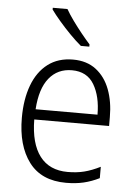

<svg xmlns="http://www.w3.org/2000/svg" viewBox="-54 -807 605 859"><g transform="rotate(5 248.0 -377.5)"><path d="M259 -542Q321 -542 362.5 -510Q404 -478 424.5 -423.5Q445 -369 445 -300V-260H109Q110 -152 153 -95.5Q196 -39 278 -39Q319 -39 352.5 -47.5Q386 -56 424 -75V-24Q390 -7 354.5 1.5Q319 10 275 10Q164 10 108.5 -64Q53 -138 53 -263Q53 -346 76.5 -409Q100 -472 146 -507Q192 -542 259 -542ZM258 -494Q194 -494 155.5 -446.5Q117 -399 111 -306H389Q389 -388 357.5 -441Q326 -494 258 -494ZM214 -765Q227 -742 246.5 -715Q266 -688 287 -662Q308 -636 326 -616V-606H288Q265 -625 238 -652.5Q211 -680 187 -708Q163 -736 148 -757V-765Z"/></g></svg>

Font: Noto Sans Lao UI SemCond Light
Style: Regular
Weight: 300
Width: 4
Designer: Monotype Design Team
Foundry: Monotype Imaging Inc.
Version: Version 2.000; ttfautohint (v1.8.4.7-5d5b)